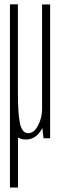

<svg xmlns="http://www.w3.org/2000/svg" viewBox="-20 -618 276 858"><path d="M24.5 220H60.5V-66.5L24.5 -598.5ZM174.5 0H204V-598H168V-57.5ZM60 -598.5H24.5V-206.5Q24.5 -108.5 34.8 -51.5Q45 5.5 94.5 5.5Q136 5.5 160.8 -31.5Q185.5 -68.5 185.5 -112.5L168 -130Q168 -92 150.2 -57.5Q132.5 -23 106.5 -23Q78.5 -23 69.2 -66.8Q60 -110.5 60 -203.5Z"/></svg>

Font: Anybody ExtraCondensed ExtraLight
Style: Regular
Weight: 250
Width: 2
Version: Version 1.113;gftools[0.9.25]